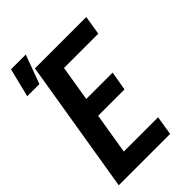

<svg xmlns="http://www.w3.org/2000/svg" viewBox="-244 -907 994 994"><g transform="rotate(-45 253.5 -409.5)"><path d="M10 0 131 -735H507L490 -630H239L207 -435H400L382 -330H189L152 -105H403L386 0ZM1 -661 40 -819H148L90 -661Z"/></g></svg>

Font: Iosevka Term Curly XBd Obl
Style: Regular
Weight: 800
Italic angle: -9°
Designer: Belleve Invis
Foundry: Belleve Invis
Version: Version 32.3.0